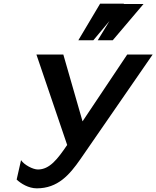

<svg xmlns="http://www.w3.org/2000/svg" viewBox="-20 -1020 854 1049"><path d="M764 -998H656L657 -1000H527L408 -800H490L578 -905L514 -800H596ZM814 -722H675L431 -357L326 -722H179L347 -228C294 -150 251 -94 187 -94C160 -94 112 -119 95 -145L71 -39C94 -17 136 9 181 9C296 9 360 -65 419 -150Z"/></svg>

Font: Perun SemiBold Italic
Style: Regular
Weight: 400
Italic angle: -12°
Foundry: Copyright (c) Stefan Peev, Context Ltd, 2016
Version: Version 1.026